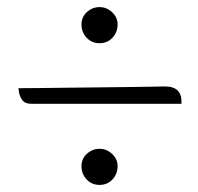

<svg xmlns="http://www.w3.org/2000/svg" viewBox="-20 -525 560 542"><path d="M261 -403Q239 -403 224.5 -418.5Q210 -434 210 -456Q210 -477 225.5 -491Q241 -505 261 -505Q281 -505 296.5 -490.5Q312 -476 312 -456Q312 -434 297.5 -418.5Q283 -403 261 -403ZM445 -281Q496 -281 492 -232H69Q50 -232 42.5 -243Q35 -254 33.5 -265Q32 -276 32 -276Q55 -276 94 -276.5Q133 -277 179.5 -277.5Q226 -278 272.5 -278.5Q319 -279 358 -279.5Q397 -280 421 -280.5Q445 -281 445 -281ZM261 -3Q239 -3 224.5 -18.5Q210 -34 210 -56Q210 -77 225.5 -91Q241 -105 261 -105Q281 -105 296.5 -90.5Q312 -76 312 -56Q312 -34 297.5 -18.5Q283 -3 261 -3Z"/></svg>

Font: Sedan
Style: Regular
Weight: 400
Designer: Sebastian Salazar
Foundry: Sebastian Salazar
Version: Version 1.100; ttfautohint (v1.8.4.7-5d5b)